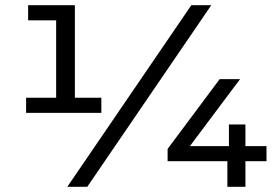

<svg xmlns="http://www.w3.org/2000/svg" viewBox="-20 -720 1074 740"><path d="M80.6 -343.3H241.4L196.4 -296.6V-673.9L227.7 -641.7H88.4V-700H268.6V-296.6L223.6 -343.3H370.6V-285H80.6ZM717.4 -700H794.3L316.3 0H239.4ZM626 -146 826.6 -415H905.3L703.7 -146L668.7 -156.9H1007.1V-98.6H626ZM856.3 -98.6 862.3 -156.9V-240.4H925.9V0H856.3Z"/></svg>

Font: iiserrat Thin
Style: Regular
Weight: 100
Designer: Akira Ohta
Foundry: Akira Ohta
Version: Version 1.200;Glyphs 3.3.1 (3343)